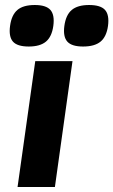

<svg xmlns="http://www.w3.org/2000/svg" viewBox="-20 -743 451 763"><path d="M198.2 0H49.8L120.1 -500H268.1ZM118.2 -723.1Q163.1 -723.1 180.4 -703.4Q197.8 -683.6 191.9 -640.1Q186 -597.2 162.6 -577.6Q139.2 -558.1 94.2 -558.1Q48.8 -558.1 31.5 -577.6Q14.2 -597.2 20 -640.1Q25.9 -683.6 49.1 -703.4Q72.3 -723.1 118.2 -723.1ZM334 -723.1Q379.9 -723.1 397.5 -703.4Q415 -683.6 409.2 -640.1Q403.3 -597.2 379.6 -577.6Q356 -558.1 310.1 -558.1Q265.1 -558.1 247.6 -577.6Q230 -597.2 235.8 -640.1Q241.7 -683.6 265.1 -703.4Q288.6 -723.1 334 -723.1Z"/></svg>

Font: Fivo Sans Modern
Style: Italic
Weight: 700
Designer: Alexander Slobzheninov
Foundry: Alexander Slobzheninov
Version: 1.0